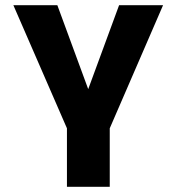

<svg xmlns="http://www.w3.org/2000/svg" viewBox="-20 -720 690 740"><path d="M238 0V-225.5L31.5 -700H201L320 -376.5L439 -700H608.5L403 -225.5V0Z"/></svg>

Font: Trispace
Style: Bold
Weight: 700
Designer: Tyler Finck
Foundry: Etcetera Type Company
Version: Version 1.210; ttfautohint (v1.8.3)